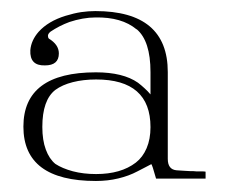

<svg xmlns="http://www.w3.org/2000/svg" viewBox="-20 -781 414 352"><path d="M155.8 -648.4Q205.6 -648.4 232.9 -629.4Q239.3 -624.5 245.1 -619.1Q251 -613.8 255.9 -607.9V-648.9Q255.9 -706.1 230.5 -727.5V-727.1Q203.1 -750 154.8 -749Q143.6 -749 131.3 -746.8Q119.1 -744.6 107.4 -740.7Q98.1 -737.3 89.1 -732.7Q80.1 -728 72.8 -723.1Q67.9 -719.2 67.9 -715.3Q67.9 -711.9 69.8 -710L69.3 -710.4Q87.9 -699.2 87.9 -683.1Q87.9 -661.1 62.5 -661.1Q34.2 -660.2 35.6 -689Q37.1 -707 50.8 -722.7Q68.4 -742.2 100.1 -752Q115.7 -756.8 128.9 -758.8Q142.1 -760.7 154.8 -760.7Q287.6 -760.7 287.6 -648.9V-489.7Q287.6 -470.2 303.7 -468.8Q310.1 -468.3 315.9 -468Q321.8 -467.8 328.1 -467.3Q330.6 -467.3 333.7 -467.3Q336.9 -467.3 339.8 -466.8Q343.8 -466.8 349.1 -466.8Q354.5 -466.8 356.9 -466.3V-453.6H266.1Q258.8 -480 257.3 -480Q252.9 -477.5 246.6 -474.4Q240.2 -471.2 231.9 -466.8Q216.3 -458.5 197 -453.9Q177.7 -449.2 155.8 -449.2Q22.9 -449.2 22.9 -548.8Q22.9 -648.4 155.8 -648.4ZM156.2 -461.9Q201.7 -461.9 229 -482.9Q241.7 -492.7 248.8 -509.3Q255.9 -525.9 255.9 -547.9Q255.9 -635.3 156.2 -635.3Q132.8 -635.3 113.5 -630.4Q94.2 -625.5 81.5 -616.2Q57.6 -597.7 57.6 -548.3Q57.6 -523.9 64 -506.8Q70.3 -489.7 81.5 -480.5Q94.2 -472.2 113.5 -467Q132.8 -461.9 156.2 -461.9Z"/></svg>

Font: Tartlers End
Style: Regular
Weight: 200
Designer: Peter Wiegel
Foundry: Peter Wiegel
Version: Version 1.000 2013 initial release